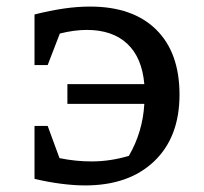

<svg xmlns="http://www.w3.org/2000/svg" viewBox="-20 -556 621 584"><path d="M239 8Q206 8 166.5 3Q127 -2 85 -12V-173H125L161 -75Q210 -65 258 -65Q316 -65 372 -82Q414 -154 419 -240H185V-300H419Q412 -381 367 -423Q322 -465 244 -465Q206 -465 162 -454L125 -358H85V-512Q133 -524 174 -530Q215 -536 254 -536Q384 -536 455 -466Q526 -396 526 -268Q526 -139 449 -65.5Q372 8 239 8Z"/></svg>

Font: Piazzolla SC Medium
Style: Regular
Weight: 500
Designer: Juan Pablo del Peral
Foundry: Huerta Tipografica
Version: Version 1.330